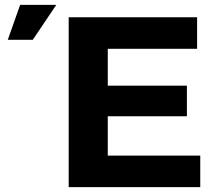

<svg xmlns="http://www.w3.org/2000/svg" viewBox="-20 -771 891 791"><path d="M424 -130H805V0H263V-700H792V-570H424V-418H750V-292H424ZM12 -607 63 -751H212L115 -607Z"/></svg>

Font: Montserrat Z
Style: Bold
Weight: 700
Designer: Julieta Ulanovsky
Foundry: Julieta Ulanovsky
Version: Version 8.000